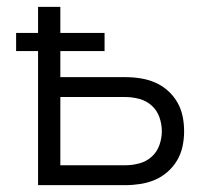

<svg xmlns="http://www.w3.org/2000/svg" viewBox="-20 -540 640 560"><path d="M91 0V-391H27V-444H91V-520H156V-444H285V-391H156V-315H346Q368 -315 390 -311.5Q412 -308 432 -299.5Q452 -291 469 -276Q486 -261 497 -242Q508 -223 512.5 -201.5Q517 -180 517 -157Q517 -135 512.5 -113.5Q508 -92 497 -73Q486 -54 469 -39Q452 -24 432 -15.5Q412 -7 390 -3.5Q368 0 346 0ZM346 -58Q366 -58 386.5 -63.5Q407 -69 422.5 -83Q438 -97 445 -117Q452 -137 452 -157Q452 -178 445 -198Q438 -218 422.5 -232Q407 -246 386.5 -251.5Q366 -257 346 -257H156V-58Z"/></svg>

Font: Iosevka Light Extended
Style: Regular
Weight: 300
Width: 7
Monospace: yes
Designer: Belleve Invis
Foundry: Belleve Invis
Version: Version 32.5.0; ttfautohint (v1.8.4)